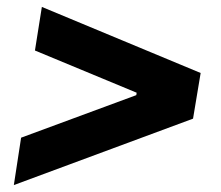

<svg xmlns="http://www.w3.org/2000/svg" viewBox="-20 -564 640 555"><path d="M20 -29 41 -166 374 -289 375 -296 81 -418 101 -544 560 -353 538 -221Z"/></svg>

Font: Nunito Sans 6pt Black
Style: Italic
Weight: 900
Italic angle: -9°
Version: Version 3.101;gftools[0.9.27]